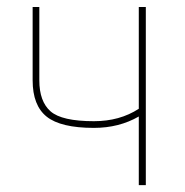

<svg xmlns="http://www.w3.org/2000/svg" viewBox="-20 -540 540 560"><path d="M384.8 -519.5H405.3V0H384.8V-200.2Q327.1 -167 253.9 -167Q157.2 -167 116.2 -199.7Q75.2 -232.4 75.2 -305.7V-519.5H94.7V-305.7Q94.7 -244.1 127.4 -215.3Q160.2 -186.5 253.9 -186.5Q329.1 -186.5 384.8 -222.7Z"/></svg>

Font: Mgen+ 1m thin
Style: Regular
Weight: 100
Designer: [Source Han Sans]
Ryoko NISHIZUKA  (kana & ideographs); Paul D. Hunt (Latin, Greek & Cyrillic); Wenlong ZHANG  (bopomofo
Version: Version 1.059.20150602